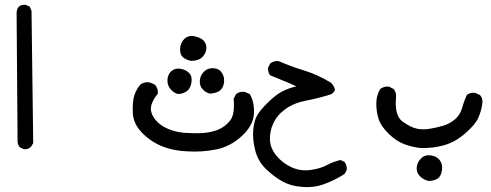

<svg xmlns="http://www.w3.org/2000/svg" viewBox="-20 -451 2040 798"><path d="M79 169 62 161Q52 148 53 132L49 -400Q50 -413 58 -423Q70 -433 87 -431L104 -423L111 -406L118 144L109 159Q97 171 79 169Z M757 178Q702 176 655 157.5Q608 139 571 101.5Q534 64 532 18Q530 -28 538 -53.5Q546 -79 563 -99Q581 -113 604 -108L624 -99Q638 -83 636 -62Q610 -30 607.5 -5Q605 20 624.5 45Q644 70 677 84Q710 98 747 101Q784 104 820.5 102Q857 100 886.5 88Q916 76 936.5 50Q957 24 951 -40L961 -60Q977 -72 998 -69L1018 -60Q1038 -27 1035.5 21.5Q1033 70 985.5 114Q938 158 879 170Q820 182 757 178ZM722 -60Q706 -62 690.5 -78.5Q675 -95 676 -118.5Q677 -142 692.5 -155.5Q708 -169 731 -165Q754 -161 767 -146.5Q780 -132 775.5 -107Q771 -82 756.5 -72Q742 -62 722 -60ZM854 -62Q838 -64 823.5 -78.5Q809 -93 810.5 -115.5Q812 -138 828 -153.5Q844 -169 867.5 -167.5Q891 -166 902.5 -148Q914 -130 911 -108Q908 -86 894.5 -75Q881 -64 854 -62ZM774 -198Q754 -202 741 -212.5Q728 -223 728.5 -247.5Q729 -272 746 -289Q763 -306 790 -300Q817 -294 828.5 -279.5Q840 -265 837.5 -246Q835 -227 819.5 -212.5Q804 -198 774 -198Z M1229 325Q1188 322 1153 302.5Q1118 283 1085 251Q1052 219 1040.5 173Q1029 127 1032.5 88.5Q1036 50 1049 28Q1062 6 1094 -25.5Q1126 -57 1153 -71Q1180 -85 1212 -92Q1184 -105 1156.5 -116Q1129 -127 1103 -138Q1093 -150 1094 -169L1103 -187Q1118 -199 1138 -197Q1191 -174 1245.5 -157.5Q1300 -141 1356 -107Q1367 -95 1371 -83Q1375 -71 1356 -59Q1305 -43 1253 -33Q1201 -23 1166 2.5Q1131 28 1115.5 62.5Q1100 97 1102 132Q1104 167 1130.5 198Q1157 229 1193.5 245Q1230 261 1270.5 255.5Q1311 250 1338 235.5Q1365 221 1395 214L1412 222Q1423 237 1421 256L1412 272Q1372 298 1326.5 314.5Q1281 331 1229 325Z M1761 301Q1741 297 1725.5 281.5Q1710 266 1712 244.5Q1714 223 1730.5 207Q1747 191 1772 195Q1797 199 1809 216.5Q1821 234 1816.5 259Q1812 284 1797 292.5Q1782 301 1761 301ZM1726 164Q1691 160 1658.5 147.5Q1626 135 1594.5 104Q1563 73 1553.5 43Q1544 13 1544 -20.5Q1544 -54 1560 -81Q1576 -93 1597 -91L1616 -81Q1628 -67 1626 -46Q1619 30 1653.5 54.5Q1688 79 1713.5 84Q1739 89 1768 84Q1797 79 1823.5 71Q1850 63 1871.5 44.5Q1893 26 1900.5 -2Q1908 -30 1920 -56Q1934 -68 1955 -65L1975 -56Q1989 -40 1984 -17Q1980 12 1967.5 39.5Q1955 67 1914 103Q1873 139 1826 152.5Q1779 166 1726 164Z"/></svg>

Font: NaniFont Regular
Style: Regular
Weight: 400
Designer: Nanigashitei
Version: Version 1.036